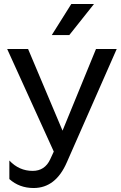

<svg xmlns="http://www.w3.org/2000/svg" viewBox="-20 -776 607 964"><path d="M149 168Q77 168 27 123V30Q76 82 144 82Q205 82 232 24L250 -15L16 -530H121L294 -120L462 -530H566L316 38Q260 168 149 168ZM338 -756H452L328 -600H240Z"/></svg>

Font: Roundo Medium
Style: Regular
Weight: 500
Designer: Namrata Goyal (Gurmukhi), Shiva Nallaperumal (Latin)
Foundry: Indian Type Foundry
Version: Version 1.000;PS 1.0;hotconv 1.0.88;makeotf.lib2.5.647800